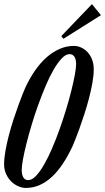

<svg xmlns="http://www.w3.org/2000/svg" viewBox="-40 -905 512 936"><path d="M320.8 -681.2Q338.4 -681.2 355.7 -673.3Q373 -665.5 386.7 -650.9Q400.4 -636.2 408.7 -615Q417 -593.8 417 -566.9Q417 -537.6 410.4 -500.7Q403.8 -463.9 393.6 -424.8Q383.3 -385.7 370.8 -347.2Q358.4 -308.6 346.7 -276.6Q335 -244.6 325.9 -221.7Q316.9 -198.7 313 -190.9Q291.5 -145 266.8 -107.7Q242.2 -70.3 214.1 -43.9Q186 -17.6 154.1 -3.2Q122.1 11.2 85.9 11.2Q68.4 11.2 49.6 3.2Q30.8 -4.9 15.4 -19.8Q0 -34.7 -10 -56.2Q-20 -77.6 -20 -104Q-20 -133.3 -13.4 -170.2Q-6.8 -207 3.4 -246.1Q13.7 -285.2 26.1 -323.5Q38.6 -361.8 50.3 -393.6Q62 -425.3 71 -448Q80.1 -470.7 84 -479Q105.5 -524.9 131.6 -562.3Q157.7 -599.6 187.7 -626Q217.8 -652.3 251.2 -666.7Q284.7 -681.2 320.8 -681.2ZM98.1 -26.9Q115.7 -26.9 135.3 -47.4Q154.8 -67.9 174.6 -102.1Q194.3 -136.2 213.6 -180.9Q232.9 -225.6 250.2 -274.2Q267.6 -322.8 282.5 -372.1Q297.4 -421.4 308.1 -464.4Q318.8 -507.3 325 -541.3Q331.1 -575.2 331.1 -592.8Q331.1 -615.7 322.8 -628.4Q314.5 -641.1 298.8 -641.1Q280.8 -641.1 261.2 -620.6Q241.7 -600.1 221.9 -566.2Q202.1 -532.2 183.1 -487.5Q164.1 -442.9 146.5 -394.3Q128.9 -345.7 114.3 -296.6Q99.6 -247.6 88.9 -204.8Q78.1 -162.1 72 -128.4Q65.9 -94.7 65.9 -77.1Q65.9 -53.7 73.7 -40.3Q81.5 -26.9 98.1 -26.9ZM452.1 -831.1 269 -715.8 258.8 -729 408.2 -884.8Z"/></svg>

Font: Romanesco
Style: Regular
Weight: 400
Designer: Astigmatic (AOETI)
Foundry: Astigmatic (AOETI)
Version: Version 1.000